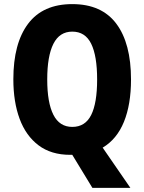

<svg xmlns="http://www.w3.org/2000/svg" viewBox="-20 -745 703 935"><path d="M618 -358Q618 -236 583.5 -151.5Q549 -67 480 -26L615 170H430L332 9Q329 9 322 9Q229 9 167.5 -37.5Q106 -84 75.5 -166.5Q45 -249 45 -359Q45 -534 117 -629.5Q189 -725 332 -725Q475 -725 546.5 -629.5Q618 -534 618 -358ZM210 -358Q210 -245 240 -186Q270 -127 332 -127Q395 -127 424 -185Q453 -243 453 -358Q453 -473 424 -532Q395 -591 332 -591Q270 -591 240 -531.5Q210 -472 210 -358Z"/></svg>

Font: Noto Sans Condensed ExtraBold
Style: Regular
Weight: 800
Width: 3
Designer: Monotype Design Team
Foundry: Monotype Imaging Inc.
Version: Version 2.013; ttfautohint (v1.8.4.7-5d5b)